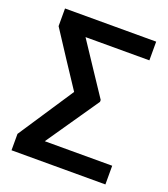

<svg xmlns="http://www.w3.org/2000/svg" viewBox="-127 -785 753 859"><g transform="rotate(20 250.0 -355.0)"><path d="M27 -94 201 -357Q159 -420 117.5 -483.5Q76 -547 35 -610V-694H469V-605H165Q205 -544 245.5 -483.5Q286 -423 325 -364V-355L153 -105H474V-16H27Z"/></g></svg>

Font: D2Coding
Style: Bold
Weight: 700
Monospace: yes
Designer: Yong-Rak Park; Jeong-Hwan Yoon; Sang-Min Lee;
Foundry: NHN Corporation
Version: Version 1.3.2; Build 20180524